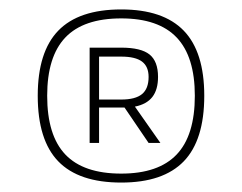

<svg xmlns="http://www.w3.org/2000/svg" viewBox="-20 -657 512 407"><path d="M413 -454Q413 -360 369.5 -315Q326 -270 237 -270Q147 -270 103.5 -315Q60 -360 60 -454Q60 -547 103.5 -592Q147 -637 237 -637Q326 -637 369.5 -592Q413 -547 413 -454ZM393 -454Q393 -537 354.5 -577.5Q316 -618 237 -618Q157 -618 118.5 -577.5Q80 -537 80 -454Q80 -370 118.5 -329.5Q157 -289 237 -289Q316 -289 354.5 -329.5Q393 -370 393 -454ZM190 -429V-354H170V-556H237Q279 -556 297 -541.5Q315 -527 315 -494Q315 -467 303 -451.5Q291 -436 266 -431L320 -354H295L244 -429H238ZM295 -494Q295 -516 281 -526.5Q267 -537 237 -537H190V-446H237Q267 -446 281 -457.5Q295 -469 295 -494Z"/></svg>

Font: Blinker Thin
Style: Regular
Weight: 100
Designer: Juergen Huber
Foundry: supertype
Version: Version 1.017;hotconv 1.0.117;makeotfexe 2.5.65602